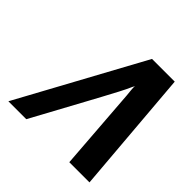

<svg xmlns="http://www.w3.org/2000/svg" viewBox="-178 -856 1016 1016"><g transform="rotate(45 330.5 -348.0)"><path d="M22 0 401 -696H571L629 0H478L443 -466Q442 -479 439.5 -501Q437 -523 440 -531L433 -519Q420 -489 400 -451Q380 -413 354.5 -365.5Q329 -318 319 -300L156 0Z"/></g></svg>

Font: Coval
Style: ExtraBold Italic
Weight: 800
Foundry: Context Ltd
Version: Version 001.000